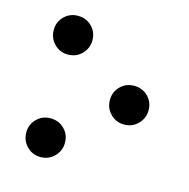

<svg xmlns="http://www.w3.org/2000/svg" viewBox="-82 -574 654 666"><g transform="rotate(15 245.5 -241.5)"><path d="M440 -242Q440 -213 420 -192.5Q400 -172 370 -172Q341 -172 321 -192.5Q301 -213 301 -242Q301 -271 321 -291Q341 -311 370 -311Q400 -311 420 -291Q440 -271 440 -242ZM189 -426Q189 -397 169 -376.5Q149 -356 119 -356Q90 -356 70 -376.5Q50 -397 50 -426Q50 -455 70 -475Q90 -495 119 -495Q149 -495 169 -475Q189 -455 189 -426ZM189 -58Q189 -29 169 -8.5Q149 12 119 12Q90 12 70 -8.5Q50 -29 50 -58Q50 -87 70 -107Q90 -127 119 -127Q149 -127 169 -107Q189 -87 189 -58Z"/></g></svg>

Font: FiraGOUPP
Style: Medium
Weight: 400
Designer: bBox Type
Foundry: bBox Type GmbH
Version: Version 1.001